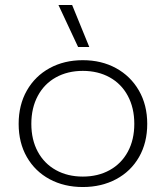

<svg xmlns="http://www.w3.org/2000/svg" viewBox="-20 -737 667 772"><path d="M215 -717H270L339 -548H294ZM55 -239Q55 -315 88 -373Q121 -431 179.5 -463Q238 -495 313 -495Q388 -495 446.5 -463Q505 -431 538.5 -373Q572 -315 572 -239Q572 -163 539 -105.5Q506 -48 447 -16.5Q388 15 313 15Q238 15 179.5 -16.5Q121 -48 88 -105.5Q55 -163 55 -239ZM520 -239Q520 -303 494 -351.5Q468 -400 421 -426Q374 -452 313 -452Q252 -452 205 -426Q158 -400 132 -351.5Q106 -303 106 -239Q106 -175 132 -127Q158 -79 205 -53Q252 -27 313 -27Q374 -27 421 -53Q468 -79 494 -127Q520 -175 520 -239Z"/></svg>

Font: Prompt ExtraLight
Style: Regular
Weight: 275
Designer: Katatrad Team
Foundry: CadsonDemak
Version: Version 1.001